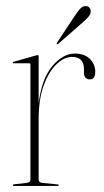

<svg xmlns="http://www.w3.org/2000/svg" viewBox="-20 -611 342 631"><path d="M107 -426V-271Q117 -352.5 152 -393.8Q187 -435 226 -435Q257.5 -435 275.2 -417.5Q293 -400 293 -375Q293 -350 275 -350Q267.5 -350 261.8 -355Q256 -360 256 -372V-383Q256 -424 217 -424Q191.5 -424 166.2 -400.5Q141 -377 124 -331.2Q107 -285.5 107 -219V-21Q107 -11.5 119 -10L169 -5Q173 -4.5 173 -2Q173 0 170 0H25.5Q22 0 22 -2.5Q22 -5 27.5 -5.5L68 -10Q80 -11.5 80 -20V-399Q80 -403 76 -403H24Q22 -403 22 -405Q22 -406.5 25 -408L99 -429Q102 -430 104 -430Q107 -430 107 -426ZM224.5 -557Q235 -573 243.2 -582Q251.5 -591 261 -591Q269.5 -591 273.8 -586Q278 -581 278 -574Q278 -564.5 270.8 -556Q263.5 -547.5 252 -537.5L171.5 -467Q168.5 -464 166.5 -466Q165 -467.5 167.5 -471Z"/></svg>

Font: Fraunces 144pt S000 Thin
Style: Regular
Weight: 100
Version: Version 1.000; ttfautohint (v1.8.3)